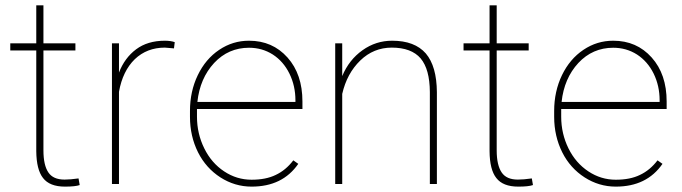

<svg xmlns="http://www.w3.org/2000/svg" viewBox="-20 -691 2562 721"><path d="M116.2 -670.9C116.2 -670.9 116.2 -528.3 116.2 -528.3C116.2 -528.3 18.6 -528.3 18.6 -528.3C18.6 -528.3 18.6 -501.5 18.6 -501.5C18.6 -501.5 116.2 -501.5 116.2 -501.5C116.2 -501.5 116.2 -123 116.2 -123C116.2 -123 116.2 -123 116.2 -123C116.7 -77.1 125 -43.5 141.6 -22.5C158.2 -1 185.5 9.8 224.1 9.8C224.1 9.8 224.1 9.8 224.1 9.8C250 9.8 268.6 7.8 279.3 3.9C279.3 3.9 274.9 -21 274.9 -21C274.9 -21 274.9 -21 274.9 -21C254.4 -18.1 236.8 -16.6 222.7 -16.6C222.7 -16.6 222.7 -16.6 222.7 -16.6C193.8 -16.6 173.8 -25.4 161.6 -43.5C149.4 -61.5 143.1 -88.9 143.1 -126.5C143.1 -126.5 143.1 -501.5 143.1 -501.5C143.1 -501.5 263.2 -501.5 263.2 -501.5C263.2 -501.5 263.2 -528.3 263.2 -528.3C263.2 -528.3 143.1 -528.3 143.1 -528.3C143.1 -528.3 143.1 -670.9 143.1 -670.9C143.1 -670.9 116.2 -670.9 116.2 -670.9Z M636.2 -532.7C636.2 -532.7 636.2 -532.7 636.2 -532.7C627 -536.1 614.3 -538.1 599.1 -538.1C599.1 -538.1 599.1 -538.1 599.1 -538.1C555.7 -538.1 520 -527.3 491.2 -505.9C462.4 -484.4 440.9 -455.1 426.8 -418.5C426.8 -418.5 426.8 -528.3 426.8 -528.3C426.8 -528.3 400.4 -528.3 400.4 -528.3C400.4 -528.3 400.4 0 400.4 0C400.4 0 426.8 0 426.8 0C426.8 0 426.8 -346.2 426.8 -346.2C426.8 -346.2 426.8 -346.2 426.8 -346.2C436 -398.4 456.1 -439.5 486.3 -468.8C516.6 -497.6 554.2 -512.2 599.1 -512.2C599.1 -512.2 633.3 -509.3 633.3 -509.3C633.3 -509.3 636.2 -532.7 636.2 -532.7Z M924.8 9.8C1002.4 9.8 1060.5 -18.6 1100.1 -75.7C1100.1 -75.7 1081.5 -88.9 1081.5 -88.9C1081.5 -88.9 1081.5 -88.9 1081.5 -88.9C1062.5 -64 1040.5 -45.9 1015.6 -34.2C990.7 -22 960.4 -16.1 924.8 -16.1C924.8 -16.1 924.8 -16.1 924.8 -16.1C887.7 -16.1 853.5 -26.4 821.8 -47.4C790 -68.4 765.1 -97.2 747.1 -133.8C729 -170.4 719.7 -210 719.7 -252.9C719.7 -252.9 719.7 -281.7 719.7 -281.7C719.7 -281.7 1115.7 -281.7 1115.7 -281.7C1115.7 -281.7 1115.7 -309.6 1115.7 -309.6C1115.7 -309.6 1115.7 -309.6 1115.7 -309.6C1115.7 -377.9 1097.2 -433.1 1059.6 -475.1C1022 -517.1 974.1 -538.1 915 -538.1C915 -538.1 915 -538.1 915 -538.1C874.5 -538.1 837.4 -526.9 803.2 -503.9C769 -481 742.2 -449.2 722.7 -408.7C703.1 -368.2 693.4 -323.2 693.4 -274.4C693.4 -274.4 693.4 -252.4 693.4 -252.4C693.4 -252.4 693.4 -252.4 693.4 -252.4C693.4 -203.6 703.6 -159.2 723.6 -119.1C743.7 -79.1 772 -47.9 807.6 -24.9C843.3 -2 882.3 9.8 924.8 9.8C924.8 9.8 924.8 9.8 924.8 9.8ZM915 -511.7C947.8 -511.7 977.5 -503.4 1004.4 -486.3C1030.8 -469.2 1051.8 -445.3 1066.9 -414.6C1082 -383.8 1089.4 -350.1 1089.4 -314.5C1089.4 -314.5 1089.4 -308.1 1089.4 -308.1C1089.4 -308.1 721.2 -308.1 721.2 -308.1C721.2 -308.1 721.2 -308.1 721.2 -308.1C727.5 -367.2 748.5 -416 784.2 -454.6C819.8 -492.7 863.8 -511.7 915 -511.7C915 -511.7 915 -511.7 915 -511.7Z M1265.1 -528.3C1265.1 -528.3 1238.8 -528.3 1238.8 -528.3C1238.8 -528.3 1238.8 0 1238.8 0C1238.8 0 1265.1 0 1265.1 0C1265.1 0 1265.1 -338.4 1265.1 -338.4C1265.1 -338.4 1265.1 -338.4 1265.1 -338.4C1276.9 -389.6 1299.3 -431.2 1333 -463.9C1366.2 -496.1 1405.8 -512.2 1451.2 -512.2C1451.2 -512.2 1451.2 -512.2 1451.2 -512.2C1500.5 -512.2 1536.6 -498.5 1559.6 -471.7C1582.5 -444.3 1593.8 -402.3 1594.2 -345.7C1594.2 -345.7 1594.2 0 1594.2 0C1594.2 0 1620.6 0 1620.6 0C1620.6 0 1620.6 -344.7 1620.6 -344.7C1620.6 -344.7 1620.6 -344.7 1620.6 -344.7C1620.1 -409.7 1606.4 -458 1579.1 -490.2C1551.3 -522 1509.3 -538.1 1452.6 -538.1C1452.6 -538.1 1452.6 -538.1 1452.6 -538.1C1412.1 -538.1 1375 -526.4 1341.3 -502.4C1307.6 -478.5 1282.2 -446.3 1265.1 -405.3C1265.1 -405.3 1265.1 -528.3 1265.1 -528.3Z M1818.4 -670.9C1818.4 -670.9 1818.4 -528.3 1818.4 -528.3C1818.4 -528.3 1720.7 -528.3 1720.7 -528.3C1720.7 -528.3 1720.7 -501.5 1720.7 -501.5C1720.7 -501.5 1818.4 -501.5 1818.4 -501.5C1818.4 -501.5 1818.4 -123 1818.4 -123C1818.4 -123 1818.4 -123 1818.4 -123C1818.8 -77.1 1827.1 -43.5 1843.8 -22.5C1860.4 -1 1887.7 9.8 1926.3 9.8C1926.3 9.8 1926.3 9.8 1926.3 9.8C1952.1 9.8 1970.7 7.8 1981.4 3.9C1981.4 3.9 1977.1 -21 1977.1 -21C1977.1 -21 1977.1 -21 1977.1 -21C1956.5 -18.1 1939 -16.6 1924.8 -16.6C1924.8 -16.6 1924.8 -16.6 1924.8 -16.6C1896 -16.6 1876 -25.4 1863.8 -43.5C1851.6 -61.5 1845.2 -88.9 1845.2 -126.5C1845.2 -126.5 1845.2 -501.5 1845.2 -501.5C1845.2 -501.5 1965.3 -501.5 1965.3 -501.5C1965.3 -501.5 1965.3 -528.3 1965.3 -528.3C1965.3 -528.3 1845.2 -528.3 1845.2 -528.3C1845.2 -528.3 1845.2 -670.9 1845.2 -670.9C1845.2 -670.9 1818.4 -670.9 1818.4 -670.9Z M2292.5 9.8C2370.1 9.8 2428.2 -18.6 2467.8 -75.7C2467.8 -75.7 2449.2 -88.9 2449.2 -88.9C2449.2 -88.9 2449.2 -88.9 2449.2 -88.9C2430.2 -64 2408.2 -45.9 2383.3 -34.2C2358.4 -22 2328.1 -16.1 2292.5 -16.1C2292.5 -16.1 2292.5 -16.1 2292.5 -16.1C2255.4 -16.1 2221.2 -26.4 2189.5 -47.4C2157.7 -68.4 2132.8 -97.2 2114.7 -133.8C2096.7 -170.4 2087.4 -210 2087.4 -252.9C2087.4 -252.9 2087.4 -281.7 2087.4 -281.7C2087.4 -281.7 2483.4 -281.7 2483.4 -281.7C2483.4 -281.7 2483.4 -309.6 2483.4 -309.6C2483.4 -309.6 2483.4 -309.6 2483.4 -309.6C2483.4 -377.9 2464.8 -433.1 2427.2 -475.1C2389.6 -517.1 2341.8 -538.1 2282.7 -538.1C2282.7 -538.1 2282.7 -538.1 2282.7 -538.1C2242.2 -538.1 2205.1 -526.9 2170.9 -503.9C2136.7 -481 2109.9 -449.2 2090.3 -408.7C2070.8 -368.2 2061 -323.2 2061 -274.4C2061 -274.4 2061 -252.4 2061 -252.4C2061 -252.4 2061 -252.4 2061 -252.4C2061 -203.6 2071.3 -159.2 2091.3 -119.1C2111.3 -79.1 2139.6 -47.9 2175.3 -24.9C2210.9 -2 2250 9.8 2292.5 9.8C2292.5 9.8 2292.5 9.8 2292.5 9.8ZM2282.7 -511.7C2315.4 -511.7 2345.2 -503.4 2372.1 -486.3C2398.4 -469.2 2419.4 -445.3 2434.6 -414.6C2449.7 -383.8 2457 -350.1 2457 -314.5C2457 -314.5 2457 -308.1 2457 -308.1C2457 -308.1 2088.9 -308.1 2088.9 -308.1C2088.9 -308.1 2088.9 -308.1 2088.9 -308.1C2095.2 -367.2 2116.2 -416 2151.9 -454.6C2187.5 -492.7 2231.4 -511.7 2282.7 -511.7C2282.7 -511.7 2282.7 -511.7 2282.7 -511.7Z"/></svg>

Font: WOX
Style: Regular
Weight: 500
Designer: Google
Foundry: ""
Version: ""